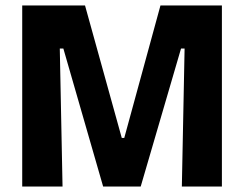

<svg xmlns="http://www.w3.org/2000/svg" viewBox="-20 -680 890 700"><path d="M61 0V-660H290L424 -177H433L565 -660H789V0H643L653 -503H640L493 0H356L211 -503H198L208 0Z"/></svg>

Font: Bricolage Grotesque SemiCondensed ExtraBold
Style: Regular
Weight: 800
Width: 4
Designer: Mathieu Triay
Foundry: Atelier Triay
Version: Version 1.001;gftools[0.9.33.dev8+g029e19f]